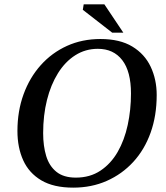

<svg xmlns="http://www.w3.org/2000/svg" viewBox="-20 -848 760 881"><path d="M316 13Q226 13 169.5 -20.5Q113 -54 86.5 -112.5Q60 -171 60 -247Q60 -338 88 -415Q116 -492 167 -549Q218 -606 287.5 -637.5Q357 -669 441 -669Q530 -669 587 -634.5Q644 -600 671.5 -541.5Q699 -483 699 -412Q699 -317 671 -239Q643 -161 591.5 -105Q540 -49 470 -18Q400 13 316 13ZM328 -33Q393 -33 441 -65Q489 -97 520 -151Q551 -205 566 -274.5Q581 -344 581 -419Q581 -520 541 -572Q501 -624 429 -624Q372 -624 325.5 -594.5Q279 -565 246 -512Q213 -459 195.5 -389Q178 -319 178 -237Q178 -178 192 -132Q206 -86 239 -59.5Q272 -33 328 -33ZM546 -698H495L360 -803L364 -828H459Z"/></svg>

Font: STIX Two Text Medium
Style: Italic
Weight: 500
Italic angle: -12°
Designer: Ross Mills, John Hudson & Paul Hanslow, Tiro Typeworks Ltd; with prior portions MicroPress Inc. and Coen Hoffman, Elsevi
Foundry: Tiro Typeworks Ltd
Version: Version 2.13 b171